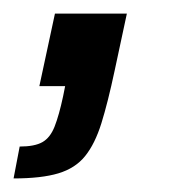

<svg xmlns="http://www.w3.org/2000/svg" viewBox="-56 -127 279 283"><path d="M-36 136 -27 89Q-5 89 6.5 82.5Q18 76 24.5 59.5Q31 43 37 15L40 0H2L25 -107H131L113 -23Q103 24 93.5 54.5Q84 85 69.5 103Q55 121 30 128.5Q5 136 -36 136Z"/></svg>

Font: Saira ExtraCondensed SemiBold
Style: Italic
Weight: 600
Width: 2
Italic angle: -12°
Designer: Hector Gatti with collaboration of the Omnibus-Type team
Foundry: Omnibus-Type
Version: Version 1.101